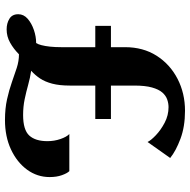

<svg xmlns="http://www.w3.org/2000/svg" viewBox="-15 -777 800 810"><g transform="rotate(90 385.0 -372.0)"><path d="M486.5 7Q437.5 7 398.5 -1.8Q359.5 -10.5 327 -22Q294.5 -33.5 266 -42.8Q237.5 -52 209 -52Q186.5 -29.5 160.2 -14.8Q134 0 104 0Q78 0 59 -11.8Q40 -23.5 40 -49Q40 -72 59.2 -88.8Q78.5 -105.5 106.5 -115Q134.5 -124.5 161.5 -124.5Q166.5 -131.5 170.5 -146.8Q174.5 -162 176.8 -183.5Q179 -205 179 -230V-374H89V-440H179V-499.5Q179 -576 215.2 -632.8Q251.5 -689.5 312.5 -721Q373.5 -752.5 447.5 -752.5Q514.5 -752.5 565.8 -733.2Q617 -714 646.5 -690L579 -594.5Q572.5 -608.5 550.5 -629.5Q528.5 -650.5 497.5 -666.8Q466.5 -683 432 -683Q415.5 -683 399.2 -677.2Q383 -671.5 370 -656.5Q357 -641.5 349 -613Q341 -584.5 341 -539V-440H482V-374H341V-266.5Q341 -223 333 -192.5Q325 -162 311 -141Q297 -120 278.5 -103.5Q308.5 -99 338 -90.8Q367.5 -82.5 398.8 -76Q430 -69.5 465 -69.5Q528 -69.5 551.8 -95.5Q575.5 -121.5 575.5 -172Q575.5 -201 566.5 -227Q557.5 -253 545.5 -264.5H702Q711 -255.5 719 -233.2Q727 -211 727 -181.5Q727 -129 695.8 -86.2Q664.5 -43.5 610.2 -18.2Q556 7 486.5 7Z"/></g></svg>

Font: Merriweather 36pt ExtraBold
Style: Regular
Weight: 800
Designer: Eben Sorkin
Foundry: Eben Sorkin
Version: Version 2.100